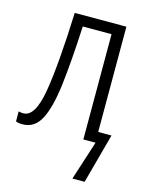

<svg xmlns="http://www.w3.org/2000/svg" viewBox="-109 -601 658 851"><g transform="rotate(15 220.0 -176.0)"><path d="M364 -49H425L363 180H307L365 0H309V-483H177Q169 -320 156 -212Q143 -104 114.5 -49.5Q86 5 31 5Q12 5 0 0V-46Q9 -43 22 -43Q76 -43 97 -169Q118 -295 127 -532H364Z"/></g></svg>

Font: Noto Sans Condensed Light
Style: Regular
Weight: 300
Width: 3
Designer: Monotype Design Team
Foundry: Monotype Imaging Inc.
Version: Version 2.013; ttfautohint (v1.8.4.7-5d5b)